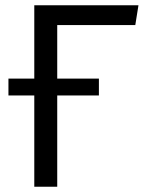

<svg xmlns="http://www.w3.org/2000/svg" viewBox="-20 -708 555 728"><path d="M197 -613V-410H355V-346H197V0H110V-346H12V-410H110V-688H505L493 -613Z"/></svg>

Font: FiraSans
Style: Regular
Weight: 350
Designer: Carrois Corporate & Edenspiekermann AG
Foundry: Carrois Corporate GbR & Edenspiekermann AG
Version: Version 3.106;PS 003.106;hotconv 1.0.70;makeotf.lib2.5.58329